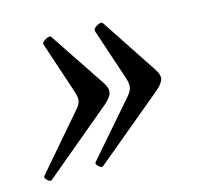

<svg xmlns="http://www.w3.org/2000/svg" viewBox="-68 -455 509 496"><g transform="rotate(-15 186.5 -207.5)"><path d="M14 -29Q9 -25 1.5 -32.5Q-6 -40 -2 -44L122 -188Q132 -199 133.5 -208.5Q135 -218 130 -233L84 -371Q81 -378 93 -384.5Q105 -391 108 -386L210 -233Q219 -218 216 -207Q213 -196 197 -182ZM151 -29Q147 -25 139 -32.5Q131 -40 135 -44L260 -188Q269 -199 270.5 -208.5Q272 -218 267 -233L221 -371Q219 -378 230.5 -384.5Q242 -391 246 -386L347 -233Q357 -218 354 -207Q351 -196 335 -182Z"/></g></svg>

Font: Junicode Two Beta Condensed Medium
Style: Italic
Weight: 500
Width: 3
Italic angle: -9°
Version: Version 1.053; ttfautohint (v1.8.4)